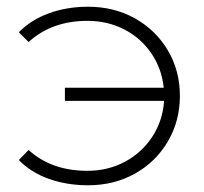

<svg xmlns="http://www.w3.org/2000/svg" viewBox="-20 -546 608 571"><path d="M515 -261Q515 -186 479 -125Q443 -64 381 -29.5Q319 5 242 5Q179 5 125.5 -14Q72 -33 36 -70L65 -100Q133 -38 240 -38Q301 -38 351.5 -65Q402 -92 433 -139.5Q464 -187 468 -246H173V-285H467Q461 -342 430 -387.5Q399 -433 349.5 -458.5Q300 -484 240 -484Q134 -484 65 -421L36 -450Q72 -487 125.5 -506.5Q179 -526 242 -526Q319 -526 381 -491.5Q443 -457 479 -396.5Q515 -336 515 -261Z"/></svg>

Font: Montserrat Atlas Light
Style: Regular
Weight: 300
Designer: Julieta Ulanovsky
Foundry: Julieta Ulanovsky
Version: Version 7.200